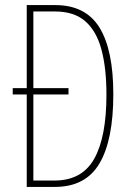

<svg xmlns="http://www.w3.org/2000/svg" viewBox="-20 -734 519 754"><path d="M197 -714Q316 -714 370.5 -626Q425 -538 425 -364Q425 -184 370.5 -92Q316 0 196 0H85V-363H30V-388H85V-714ZM195 -689H111V-388H249V-363H111V-25H194Q302 -25 350 -110.5Q398 -196 398 -362Q398 -466 378.5 -539Q359 -612 315 -650.5Q271 -689 195 -689Z"/></svg>

Font: Noto Sans Lao ExtraCondensed Thin
Style: Regular
Weight: 100
Width: 2
Designer: Monotype Design Team
Foundry: Monotype Imaging Inc.
Version: Version 2.003; ttfautohint (v1.8.4.7-5d5b)